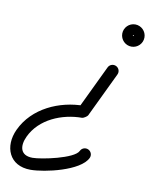

<svg xmlns="http://www.w3.org/2000/svg" viewBox="-78 -578 529 664"><g transform="rotate(10 187.0 -246.0)"><path d="M275.3 -362.1C250.2 -309.7 225.1 -257.4 200.1 -205.1C199.1 -203.1 204.9 -206.1 210.4 -209.6C215.9 -213 221.1 -217 219 -217C132.3 -217 40.8 -176.6 2.7 -94.9C-26.6 -32 -1.2 33 74 33C123.1 33 246 5.9 268.9 -43.1C273.8 -53.6 269.2 -66.1 258.7 -71C248.2 -75.9 235.7 -71.4 230.8 -60.9C217.3 -31.9 103.9 -9 74 -9C29.7 -9 24.5 -42.4 40.7 -77.1C71.8 -143.8 148.9 -175 219 -175C221.1 -175 225.4 -177 229.4 -179.5C233.3 -182 237 -185 237.9 -186.9C263 -239.3 288.1 -291.6 313.1 -343.9C318.2 -354.4 313.7 -366.9 303.3 -371.9C292.8 -376.9 280.3 -372.5 275.3 -362.1ZM346.9 -486C346.9 -487.4 342.5 -483 343.9 -483C345.4 -483 340.9 -487.4 340.9 -486C340.9 -484.6 345.4 -489 343.9 -489C342.5 -489 346.9 -484.6 346.9 -486ZM382.9 -486C382.9 -507.5 365.4 -525 343.9 -525C322.5 -525 304.9 -507.5 304.9 -486C304.9 -464.5 322.5 -447 343.9 -447C365.4 -447 382.9 -464.5 382.9 -486Z"/></g></svg>

Font: FRB American Cursive Guidelines Arrows Medium
Style: Italic
Weight: 500
Italic angle: -25°
Version: Version 2.0;Modular Font Editor K font №1